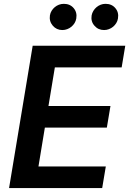

<svg xmlns="http://www.w3.org/2000/svg" viewBox="-20 -961 660 981"><path d="M147 -727.3H620L601.6 -616.8H260.3L227.6 -419.4H544.4L525.9 -308.9H209.2L176.5 -110.4H520.6L502.1 0H26.3ZM235.1 -882.5Q237.2 -895.2 243.8 -905.9Q250.4 -916.5 259.9 -924.5Q269.5 -932.5 281.4 -937Q293.3 -941.4 306.1 -941.4Q337.7 -941.4 356.2 -919.7Q375 -897.7 369.7 -866.5Q367.5 -853.7 361 -843Q354.4 -832.4 344.8 -824.4Q335.2 -816.4 323.3 -812Q311.4 -807.5 298.7 -807.5Q268.8 -807.5 249.6 -829.9Q230.5 -852.3 235.1 -882.5ZM448.2 -882.5Q450.6 -894.9 457.2 -905.7Q463.8 -916.5 473.4 -924.5Q483 -932.5 494.7 -937Q506.4 -941.4 519.2 -941.4Q550.8 -941.4 569.2 -919.7Q588.1 -897.7 582.7 -866.5Q580.6 -853.7 574 -843Q567.5 -832.4 557.9 -824.4Q548.3 -816.4 536.4 -812Q524.5 -807.5 511.7 -807.5Q481.5 -807.5 462.4 -829.9Q443.2 -851.6 448.2 -882.5Z"/></svg>

Font: Inter P Semi Bold
Style: Italic
Weight: 600
Italic angle: 9.39999°
Designer: Rasmus Andersson
Foundry: rsms
Version: Version 3.018;git-588b23468